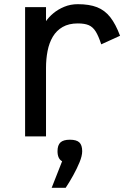

<svg xmlns="http://www.w3.org/2000/svg" viewBox="-20 -652 640 918"><path d="M100 0V-618H200V-551Q213 -570 235 -588.5Q257 -607 287 -619.5Q317 -632 352 -632Q407 -632 444 -617.5Q481 -603 507 -570Q533 -537 554 -481L464 -440Q451 -480 437.5 -501.5Q424 -523 404.5 -531.5Q385 -540 352 -540Q309 -540 279.5 -523Q250 -506 232.5 -476.5Q215 -447 207.5 -408.5Q200 -370 200 -327V0ZM227 246 277 119Q255 107 255 71Q255 42 269 29Q283 16 314 16Q346 16 359.5 29Q373 42 373 71Q373 93 360.5 123.5Q348 154 330 186.5Q312 219 294 246Z"/></svg>

Font: Victor Mono
Style: Bold
Weight: 700
Monospace: yes
Designer: Rune Bjørnerås
Version: Version 1.561;gftools[0.9.30]